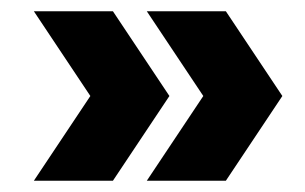

<svg xmlns="http://www.w3.org/2000/svg" viewBox="-20 -420 540 340"><path d="M480 -250H340L240 -100H380ZM480 -250 380 -400H240L340 -250ZM280 -250H140L40 -100H180ZM280 -250 180 -400H40L140 -250Z"/></svg>

Font: Millimetre
Style: Bold
Weight: 800
Designer: Jérémy Landes
Version: Version 1.0